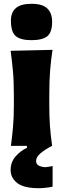

<svg xmlns="http://www.w3.org/2000/svg" viewBox="-20 -768 332 1011"><path d="M37.5 0Q44.5 -52.5 48.8 -102.2Q53 -152 53 -214.5V-264.5Q53 -343 48 -395.5Q43 -448 36 -500.5L256.5 -505.5Q248.5 -452 244 -398.5Q239.5 -345 239.5 -264.5V-214.5Q239.5 -152 243.2 -102.2Q247 -52.5 254.5 0ZM145.5 -556.5Q89 -556.5 63.2 -577.8Q37.5 -599 37.5 -660Q37.5 -702.5 63.2 -725.2Q89 -748 146.5 -748Q203.5 -748 229 -723.5Q254.5 -699 254.5 -653.5Q254.5 -597.5 228.8 -577Q203 -556.5 145.5 -556.5ZM185.5 223Q105 223 70.5 195.5Q36 168 36 127.5Q36 85.5 61.8 56Q87.5 26.5 122 10V-25.5L216 -37.5L254 0Q216 19.5 193 39.5Q170 59.5 170 79Q170 95 182.2 102.8Q194.5 110.5 217.5 112.5Q231 111.5 241 109.5Q251 107.5 257 106V215Q245 218 223.2 220.5Q201.5 223 185.5 223Z"/></svg>

Font: Commissioner Flair ExtraBold
Style: Regular
Weight: 800
Designer: Kostas Bartsokas
Foundry: Kostas Bartsokas
Version: Version 1.000; ttfautohint (v1.8.3)